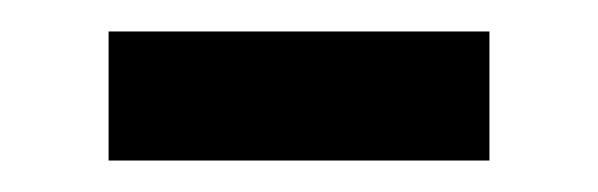

<svg xmlns="http://www.w3.org/2000/svg" viewBox="-20 -358 380 122"><path d="M49 -338H291V-256H49Z"/></svg>

Font: hexlmalayalam05
Style: Book
Weight: 400
Designer: Jelle Bosma - Monotype Design Team
Foundry: Monotype Imaging Inc.
Version: Version 2.003